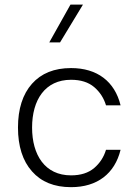

<svg xmlns="http://www.w3.org/2000/svg" viewBox="-20 -792 587 818"><path d="M189.9 -611.3H235.8L333.5 -772.5H280.3ZM282.7 -502C210.9 -502 155.8 -479.5 116.2 -435.1C76.7 -390.6 56.6 -328.1 56.6 -248.5C56.6 -168.9 76.7 -106.4 116.2 -62C155.8 -17.1 210.9 5.4 282.7 5.4C394.5 5.4 468.8 -52.2 493.7 -153.8H431.6C422.4 -123 405.8 -97.2 381.3 -76.2C356.4 -55.2 323.7 -44.9 282.7 -44.9C171.4 -44.9 116.7 -131.8 116.7 -248.5C116.7 -366.2 171.9 -452.1 282.7 -452.1C323.7 -452.1 356.4 -441.9 381.3 -420.9C405.8 -399.9 422.4 -374 431.6 -343.3H493.7C468.8 -444.8 394.5 -502 282.7 -502Z"/></svg>

Font: Estedad Light
Style: Regular
Weight: 300
Designer: Amin Abedi
Version: Version 7.3